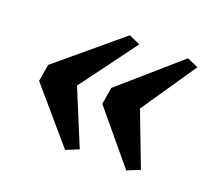

<svg xmlns="http://www.w3.org/2000/svg" viewBox="-94 -687 855 768"><g transform="rotate(20 333.0 -303.0)"><path d="M337 -563 384.5 -541.5 207 -301.5 304.5 -65.5 250 -43.5 58 -267.5 70 -339.5ZM587 -556 634.5 -535 475 -301.5 562.5 -72 508 -50 327 -267.5 339 -339.5Z"/></g></svg>

Font: Merriweather 60pt Black
Style: Italic
Weight: 900
Italic angle: -7.8°
Version: Version 2.101